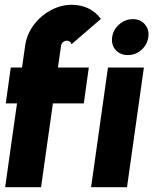

<svg xmlns="http://www.w3.org/2000/svg" viewBox="-20 -782 681 802"><path d="M235 -591 222 -500H351L330 -350H201L151.5 0H1.5L51 -350H4L25 -500H72L85 -591Q91.5 -638 120.2 -676.8Q149 -715.5 191.2 -738.8Q233.5 -762 281 -762Q315.5 -762 347.2 -747.8Q379 -733.5 401.5 -703L278.5 -597Q277 -604.5 271.2 -608.2Q265.5 -612 259.5 -612Q250.5 -612 243.2 -606Q236 -600 235 -591ZM431 -500H581L510.5 0H360.5ZM514 -552Q482 -552 463 -573.5Q444 -595 448.5 -627Q453 -658.5 478 -680.2Q503 -702 535 -702Q566.5 -702 585.2 -680.2Q604 -658.5 599.5 -627Q595 -595 570.8 -573.5Q546.5 -552 514 -552Z"/></svg>

Font: Urbanist Black
Style: Italic
Weight: 900
Italic angle: -8°
Designer: Corey Hu
Foundry: Corey Hu
Version: Version 1.330; ttfautohint (v1.8.4.7-5d5b)